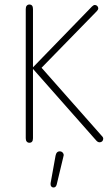

<svg xmlns="http://www.w3.org/2000/svg" viewBox="-20 -624 490 850"><path d="M126 -326V-584Q126 -594 122 -599Q118 -604 110 -604Q103 -604 98.5 -599Q94 -594 94 -584V-12Q94 -2 98.5 3Q103 8 110 8Q118 8 122 3Q126 -2 126 -12V-319L406 -2Q413 6 421 6Q428 6 432.5 1.5Q437 -3 437 -10Q437 -13 435.5 -16Q434 -19 430 -23L164 -324L408 -574Q415 -581 415 -587Q415 -593 410.5 -597.5Q406 -602 400 -602Q394 -602 387 -595ZM226 65 204 187Q204 188 204 189.5Q204 191 204 193Q204 198 207.5 202Q211 206 217 206Q222 206 225.5 203Q229 200 231 193L260 72Q262 66 262 63Q262 56 257 51Q252 46 244 46Q237 46 232.5 50.5Q228 55 226 65Z"/></svg>

Font: Beiruti ExtraLight
Style: Regular
Weight: 250
Designer: Arlette Boutros
Foundry: Boutros
Version: Version 1.41